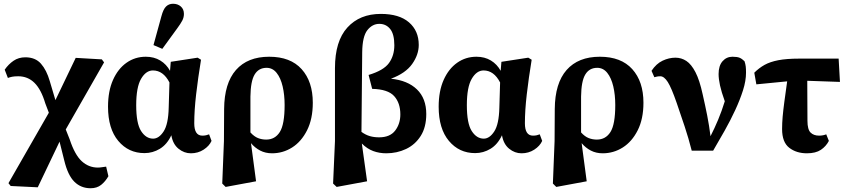

<svg xmlns="http://www.w3.org/2000/svg" viewBox="-20 -801 4513 1022"><path d="M37 189 25 174 240 -201 221 -251Q199 -325 163.5 -360Q128 -395 77 -395Q57 -395 44.5 -392.5Q32 -390 22 -386L5 -430Q25 -459 52 -477.5Q79 -496 115 -496Q168 -496 198 -462Q228 -428 245 -369L275 -268L383 -493L522 -485L534 -469L330 -112L351 -59Q378 23 415 57Q452 91 501 91Q511 91 523 89Q535 87 545 86L557 137Q541 165 518.5 183Q496 201 462 201Q411 201 376 166.5Q341 132 322 53L297 -47L181 196Z M705 -241Q705 -144 731 -103.5Q757 -63 795 -63Q826 -63 851 -101.5Q876 -140 878 -228L882 -362Q849 -426 794 -426Q757 -426 731 -381.5Q705 -337 705 -241ZM749 14Q664 14 609.5 -51Q555 -116 555 -233Q555 -316 581.5 -375.5Q608 -435 653.5 -467Q699 -499 756 -499Q800 -499 833 -479Q866 -459 885 -424L889 -472L1032 -494L1050 -483Q1034 -385 1024 -299Q1014 -213 1014 -145Q1014 -79 1057 -79Q1068 -79 1077 -81Q1086 -83 1093 -86L1106 -51Q1094 -24 1064 -4.5Q1034 15 996 15Q960 15 930 -9.5Q900 -34 892 -81Q869 -32 831 -9Q793 14 749 14ZM797 -561 839 -714Q849 -752 864 -766.5Q879 -781 901 -781Q926 -781 942.5 -766.5Q959 -752 959 -727Q959 -708 950 -691Q941 -674 924 -651L844 -541Z M1313 -287V-96Q1333 -74 1353.5 -66Q1374 -58 1397 -58Q1444 -58 1469.5 -98.5Q1495 -139 1495 -242Q1495 -296 1484.5 -341Q1474 -386 1452.5 -413Q1431 -440 1399 -440Q1357 -440 1335.5 -404.5Q1314 -369 1313 -287ZM1163 176 1172 -50 1173 -221Q1174 -358 1236 -428.5Q1298 -499 1413 -499Q1526 -499 1585.5 -433Q1645 -367 1645 -254Q1645 -168 1614.5 -107.5Q1584 -47 1535 -16Q1486 15 1428 15Q1393 15 1365 0.5Q1337 -14 1316 -39L1343 164L1181 194Z M1908 -523 1904 -99Q1926 -83 1948.5 -76.5Q1971 -70 1998 -70Q2056 -70 2083.5 -106Q2111 -142 2111 -192Q2111 -253 2078 -289.5Q2045 -326 1961 -328L1942 -402Q2022 -426 2050.5 -465.5Q2079 -505 2079 -560Q2079 -619 2057 -646.5Q2035 -674 1999 -674Q1962 -674 1935.5 -640.5Q1909 -607 1908 -523ZM1753 176 1763 -50V-438Q1763 -582 1829 -654.5Q1895 -727 2007 -727Q2105 -727 2157 -682Q2209 -637 2209 -562Q2209 -510 2174 -460.5Q2139 -411 2061 -382Q2150 -373 2199.5 -325Q2249 -277 2249 -194Q2249 -124 2219.5 -77.5Q2190 -31 2141.5 -8Q2093 15 2036 15Q1999 15 1966.5 3Q1934 -9 1906 -37L1934 164L1772 194Z M2465 -241Q2465 -144 2491 -103.5Q2517 -63 2555 -63Q2586 -63 2611 -101.5Q2636 -140 2638 -228L2642 -362Q2609 -426 2554 -426Q2517 -426 2491 -381.5Q2465 -337 2465 -241ZM2509 14Q2424 14 2369.5 -51Q2315 -116 2315 -233Q2315 -316 2341.5 -375.5Q2368 -435 2413.5 -467Q2459 -499 2516 -499Q2560 -499 2593 -479Q2626 -459 2645 -424L2649 -472L2792 -494L2810 -483Q2794 -385 2784 -299Q2774 -213 2774 -145Q2774 -79 2817 -79Q2828 -79 2837 -81Q2846 -83 2853 -86L2866 -51Q2854 -24 2824 -4.5Q2794 15 2756 15Q2720 15 2690 -9.5Q2660 -34 2652 -81Q2629 -32 2591 -9Q2553 14 2509 14Z M3073 -287V-96Q3093 -74 3113.5 -66Q3134 -58 3157 -58Q3204 -58 3229.5 -98.5Q3255 -139 3255 -242Q3255 -296 3244.5 -341Q3234 -386 3212.5 -413Q3191 -440 3159 -440Q3117 -440 3095.5 -404.5Q3074 -369 3073 -287ZM2923 176 2932 -50 2933 -221Q2934 -358 2996 -428.5Q3058 -499 3173 -499Q3286 -499 3345.5 -433Q3405 -367 3405 -254Q3405 -168 3374.5 -107.5Q3344 -47 3295 -16Q3246 15 3188 15Q3153 15 3125 0.5Q3097 -14 3076 -39L3103 164L2941 194Z M3662 1Q3645 -66 3624.5 -127.5Q3604 -189 3582 -253Q3554 -334 3534.5 -364.5Q3515 -395 3495 -395Q3485 -395 3477.5 -393.5Q3470 -392 3463 -390L3448 -424Q3473 -462 3507 -478Q3541 -494 3575 -494Q3607 -494 3633.5 -476.5Q3660 -459 3682 -416.5Q3704 -374 3720 -300Q3734 -239 3744.5 -185.5Q3755 -132 3762 -76Q3783 -117 3802.5 -163.5Q3822 -210 3838 -262Q3820 -312 3812.5 -346.5Q3805 -381 3805 -407Q3805 -451 3826 -475Q3847 -499 3879 -499Q3904 -499 3917 -493.5Q3930 -488 3943 -475Q3948 -460 3949.5 -447Q3951 -434 3951 -414Q3951 -371 3935 -320.5Q3919 -270 3893.5 -215Q3868 -160 3837 -105Q3806 -50 3776 1Z M4006 -352 3995 -414Q4020 -439 4049.5 -455.5Q4079 -472 4123 -480.5Q4167 -489 4235 -489H4444L4451 -365L4277 -371L4278 -158Q4278 -112 4294.5 -95.5Q4311 -79 4340 -79Q4351 -79 4361 -81Q4371 -83 4378 -86L4392 -51Q4377 -22 4349.5 -3.5Q4322 15 4275 15Q4219 15 4181 -14.5Q4143 -44 4143 -114Q4143 -146 4146 -180Q4149 -214 4155 -259Q4161 -304 4170 -368Z"/></svg>

Font: Source Serif 4
Style: Bold
Weight: 700
Designer: Frank Grießhammer
Foundry: Adobe
Version: Version 4.005;hotconv 1.1.0;makeotfexe 2.6.0